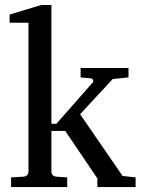

<svg xmlns="http://www.w3.org/2000/svg" viewBox="-20 -757 579 777"><path d="M528.8 0H374V-35.2L244.1 -227.1H188V-64Q188 -43.5 209 -42L252 -39.1V0H24.9V-39.1L74.2 -42Q95.2 -43.5 95.2 -64V-665H19V-698.2L147 -736.8H188V-255.9H208L355 -422.9Q358.9 -427.2 356.4 -433.1Q354 -439.5 347.2 -439.9L306.2 -443.8V-481.9H500V-443.8L436 -437L304.2 -294.9L476.1 -44.9L528.8 -39.1Z"/></svg>

Font: Ezra SIL SR
Style: Regular
Weight: 400
Designer: Development by SIL's NRSI team. OpenType tables by Ralph Hancock ( hancock@dircon.co.uk ).
Foundry: Development by SIL's NRSI team.
Version: Version 2.51; 2007